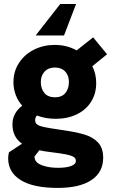

<svg xmlns="http://www.w3.org/2000/svg" viewBox="-20 -729 565 964"><path d="M21 65.5Q21 52 25 35.5L90.5 -7.5Q42.5 -41 42.5 -105Q42.5 -160.5 91.5 -198.5Q70.5 -222 59 -252.2Q47.5 -282.5 47.5 -316.5Q47.5 -371 75.8 -413.8Q104 -456.5 151.2 -480Q198.5 -503.5 254.5 -503.5Q315.5 -503.5 365 -476L447.5 -541.5L517.5 -456.5L443.5 -396.5Q463 -358.5 463 -312Q463 -258.5 437.2 -217.8Q411.5 -177 365.2 -154.8Q319 -132.5 259 -132.5Q208.5 -132.5 165.5 -149Q156.5 -139.5 156.5 -126Q156.5 -111.5 166.5 -104Q176.5 -96.5 201.8 -91Q227 -85.5 283 -77.5Q358 -67 401.8 -54.2Q445.5 -41.5 471.8 -14Q498 13.5 498 63Q498 136 438.8 175.2Q379.5 214.5 270 214.5Q147.5 214.5 84.2 175.5Q21 136.5 21 65.5ZM154.5 67Q159 89 191.8 101.2Q224.5 113.5 272 113.5Q313 113.5 337 104.5Q361 95.5 361 78.5Q361 66 349.5 58.8Q338 51.5 313.2 46.5Q288.5 41.5 236.5 35Q202 31 177.5 25.5L153 57Q153 59.5 154.5 67ZM256 -240.5Q290.5 -240.5 308.2 -262Q326 -283.5 326 -317Q326 -350 307.2 -370Q288.5 -390 256 -390Q223 -390 204 -369.8Q185 -349.5 185 -317Q185 -283.5 203 -262Q221 -240.5 256 -240.5ZM282.5 -709H362L301.5 -551H159Z"/></svg>

Font: HK Grotesk ExtraBold
Style: Regular
Weight: 800
Designer: Alfredo Marco Pradil
Foundry: Hanken Design Co.
Version: Version 3.001